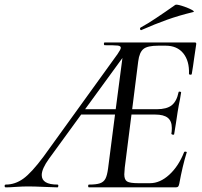

<svg xmlns="http://www.w3.org/2000/svg" viewBox="-81 -808 871 828"><path d="M538 -597Q520 -583 515 -543L489 -337H595Q638 -337 659.5 -354Q681 -371 689 -410Q689 -413 693 -413Q696 -413 698.5 -411.5Q701 -410 700 -409Q695 -376 690 -354L685 -325Q679 -287 677 -272L670 -229Q670 -227 666 -227Q663 -227 660.5 -228.5Q658 -230 658 -231Q660 -240 660 -256Q660 -286 642.5 -300Q625 -314 588 -314H486L457 -85Q455 -63 455 -56Q455 -33 467 -25.5Q479 -18 515 -18H566Q609 -18 649 -54.5Q689 -91 713 -152Q715 -155 720.5 -154Q726 -153 724 -150Q706 -92 692 -15Q690 -6 687 -3Q684 0 676 0H303Q299 0 299 -6Q299 -12 303 -12Q334 -12 350 -17.5Q366 -23 373.5 -37Q381 -51 385 -81L415 -314H269L130 -123Q99 -80 99 -53Q99 -12 167 -12Q171 -12 170.5 -6Q170 0 167 0Q152 0 110 -2Q66 -4 40 -4Q17 -4 -13 -2Q-39 0 -56 0Q-61 0 -61 -6Q-61 -12 -56 -12Q-16 -12 19.5 -37.5Q55 -63 107 -133L426 -575Q440 -595 440 -602Q440 -610 426.5 -611.5Q413 -613 371 -613Q367 -613 367 -619Q367 -625 371 -625H759Q767 -625 765 -616L756 -555Q754 -540 751.5 -523Q749 -506 746 -489Q745 -485 739 -486Q733 -487 734 -490Q736 -545 709.5 -578Q683 -611 633 -611H602Q555 -611 538 -597ZM286 -337H418L447 -558ZM528 -678Q524 -678 523 -682.5Q522 -687 525 -689Q558 -707 590.5 -729Q623 -751 632 -757L675 -787Q680 -790 703 -783Q726 -776 743.5 -767Q761 -758 752 -756Q690 -741 638.5 -722.5Q587 -704 530 -679Z"/></svg>

Font: CormorantInfant-MediumItalic
Style: Italic
Weight: 500
Italic angle: -10°
Designer: Christian Thalmann (Catharsis Fonts)
Foundry: Catharsis Fonts
Version: Version 3.303